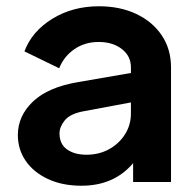

<svg xmlns="http://www.w3.org/2000/svg" viewBox="-20 -581 613 613"><path d="M240 12Q179 12 133 -9.5Q87 -31 62 -67.5Q37 -104 37 -150Q37 -211 85.5 -257Q134 -303 230 -319L398 -348V-366Q398 -402 369 -424.5Q340 -447 295 -447Q251 -447 217.5 -424Q184 -401 169 -363L58 -417Q82 -481 147 -521Q212 -561 296 -561Q363 -561 415 -536.5Q467 -512 496.5 -468Q526 -424 526 -366V0H405V-60Q344 12 240 12ZM170 -155Q170 -121 194 -104Q218 -87 256 -87Q296 -87 328 -104.5Q360 -122 379 -152Q398 -182 398 -219V-254L248 -226Q204 -218 187 -197Q170 -176 170 -155Z"/></svg>

Font: Plus Jakarta Text
Style: Bold
Weight: 700
Designer: Gumpita Rahayu
Foundry: Tokotype Studio
Version: Version 1.000